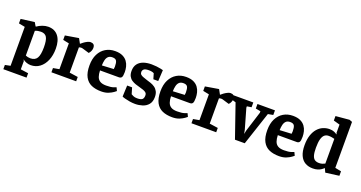

<svg xmlns="http://www.w3.org/2000/svg" viewBox="-43 -1438 4407 2341"><g transform="rotate(20 2160.5 -267.0)"><path d="M16 165V110L85 96V-409L4 -425V-483L180 -506L207 -460L213 -459Q241 -480 280 -494.5Q319 -509 356 -509Q440 -509 486 -451Q532 -393 532 -288Q532 -201 504 -135Q476 -69 426.5 -32Q377 5 311 5Q284 5 257 -4.5Q230 -14 210 -30L208 -25L217 -16V94L317 108V165ZM278 -72Q339 -72 364.5 -114Q390 -156 390 -254Q390 -346 368 -383.5Q346 -421 292 -421Q273 -421 253.5 -417.5Q234 -414 217 -406V-85Q230 -79 245.5 -75.5Q261 -72 278 -72Z M580 0V-55L659 -69V-404L580 -420V-478L754 -507L788 -445Q801 -457 821.5 -472Q842 -487 864.5 -498Q887 -509 904 -509Q929 -509 944 -496.5Q959 -484 959 -452Q959 -433 950 -412Q941 -391 926 -377L853 -399Q842 -403 833.5 -404.5Q825 -406 818 -406Q810 -406 803.5 -404Q797 -402 791 -400V-72L901 -56V0Z M1228 12Q1154 12 1100.5 -11.5Q1047 -35 1017 -90Q987 -145 987 -238Q987 -324 1017.5 -384.5Q1048 -445 1101.5 -477Q1155 -509 1224 -509Q1283 -509 1321.5 -490.5Q1360 -472 1381.5 -442Q1403 -412 1411.5 -377Q1420 -342 1420 -308Q1420 -256 1409 -240Q1398 -224 1374 -224H1129Q1130 -177 1142 -143.5Q1154 -110 1182.5 -93Q1211 -76 1261 -76Q1322 -76 1354 -87Q1386 -98 1389 -100L1409 -58Q1405 -54 1382 -37Q1359 -20 1320.5 -4Q1282 12 1228 12ZM1129 -289 1281 -297Q1284 -315 1284 -330Q1284 -379 1271.5 -402.5Q1259 -426 1218 -426Q1183 -426 1164 -408Q1145 -390 1137.5 -359Q1130 -328 1129 -289Z M1670 14Q1634 14 1598 8Q1562 2 1535 -5.5Q1508 -13 1497 -19L1503 -164H1567L1591 -83Q1599 -78 1618.5 -68.5Q1638 -59 1669 -59Q1720 -59 1736.5 -75.5Q1753 -92 1753 -126Q1753 -149 1739.5 -161.5Q1726 -174 1702.5 -182Q1679 -190 1653 -197Q1625 -204 1597 -213.5Q1569 -223 1545 -239Q1521 -255 1506.5 -282Q1492 -309 1492 -350Q1492 -405 1517.5 -440Q1543 -475 1589 -492Q1635 -509 1696 -509Q1728 -509 1759.5 -505.5Q1791 -502 1815 -497Q1839 -492 1848 -489L1840 -345H1777L1756 -416Q1744 -423 1726.5 -426.5Q1709 -430 1689 -430Q1640 -430 1624 -414.5Q1608 -399 1608 -378Q1608 -358 1621 -346Q1634 -334 1656 -326.5Q1678 -319 1704 -310Q1732 -302 1761 -292Q1790 -282 1814.5 -264.5Q1839 -247 1854 -218.5Q1869 -190 1869 -147Q1869 -86 1839.5 -50.5Q1810 -15 1764 -0.5Q1718 14 1670 14Z M2149 12Q2075 12 2021.5 -11.5Q1968 -35 1938 -90Q1908 -145 1908 -238Q1908 -324 1938.5 -384.5Q1969 -445 2022.5 -477Q2076 -509 2145 -509Q2204 -509 2242.5 -490.5Q2281 -472 2302.5 -442Q2324 -412 2332.5 -377Q2341 -342 2341 -308Q2341 -256 2330 -240Q2319 -224 2295 -224H2050Q2051 -177 2063 -143.5Q2075 -110 2103.5 -93Q2132 -76 2182 -76Q2243 -76 2275 -87Q2307 -98 2310 -100L2330 -58Q2326 -54 2303 -37Q2280 -20 2241.5 -4Q2203 12 2149 12ZM2050 -289 2202 -297Q2205 -315 2205 -330Q2205 -379 2192.5 -402.5Q2180 -426 2139 -426Q2104 -426 2085 -408Q2066 -390 2058.5 -359Q2051 -328 2050 -289Z M2397 0V-55L2476 -69V-404L2397 -420V-478L2571 -507L2605 -445Q2618 -457 2638.5 -472Q2659 -487 2681.5 -498Q2704 -509 2721 -509Q2746 -509 2761 -496.5Q2776 -484 2776 -452Q2776 -433 2767 -412Q2758 -391 2743 -377L2670 -399Q2659 -403 2650.5 -404.5Q2642 -406 2635 -406Q2627 -406 2620.5 -404Q2614 -402 2608 -400V-72L2718 -56V0Z M2964 7 2815 -424 2757 -441V-496H3019V-434L2961 -425V-407L3036 -145L3045 -97L3055 -145L3137 -405V-425L3073 -437V-496H3300V-436L3234 -424L3091 7Z M3535 12Q3461 12 3407.5 -11.5Q3354 -35 3324 -90Q3294 -145 3294 -238Q3294 -324 3324.5 -384.5Q3355 -445 3408.5 -477Q3462 -509 3531 -509Q3590 -509 3628.5 -490.5Q3667 -472 3688.5 -442Q3710 -412 3718.5 -377Q3727 -342 3727 -308Q3727 -256 3716 -240Q3705 -224 3681 -224H3436Q3437 -177 3449 -143.5Q3461 -110 3489.5 -93Q3518 -76 3568 -76Q3629 -76 3661 -87Q3693 -98 3696 -100L3716 -58Q3712 -54 3689 -37Q3666 -20 3627.5 -4Q3589 12 3535 12ZM3436 -289 3588 -297Q3591 -315 3591 -330Q3591 -379 3578.5 -402.5Q3566 -426 3525 -426Q3490 -426 3471 -408Q3452 -390 3444.5 -359Q3437 -328 3436 -289Z M3973 12Q3916 12 3873.5 -12.5Q3831 -37 3807.5 -89Q3784 -141 3784 -221Q3784 -296 3802 -350Q3820 -404 3851 -439.5Q3882 -475 3922 -492Q3962 -509 4005 -509Q4041 -509 4065.5 -498.5Q4090 -488 4103 -477L4106 -483L4099 -492V-602L4017 -625V-683L4194 -699L4231 -685V-89L4311 -73V-15L4136 8L4113 -41L4110 -42Q4099 -30 4080.5 -17.5Q4062 -5 4035.5 3.5Q4009 12 3973 12ZM4023 -76Q4048 -76 4066.5 -82.5Q4085 -89 4099 -96V-417Q4084 -421 4064.5 -424.5Q4045 -428 4023 -428Q3991 -428 3969.5 -410Q3948 -392 3936.5 -351Q3925 -310 3925 -240Q3925 -176 3935.5 -140.5Q3946 -105 3968 -90.5Q3990 -76 4023 -76Z"/></g></svg>

Font: Faustina
Style: Bold
Weight: 700
Designer: Alfonso Garcia
Foundry: http://www.omnibus-type.com
Version: Version 1.200